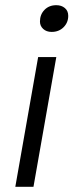

<svg xmlns="http://www.w3.org/2000/svg" viewBox="-20 -720 283 740"><path d="M134 -637Q134 -664 151.5 -682Q169 -700 197 -700Q217 -700 230 -689Q243 -678 243 -659Q243 -633 225 -615Q207 -597 179 -597Q159 -597 146.5 -608.5Q134 -620 134 -637ZM127 -500H197L109 0H39Z"/></svg>

Font: Sarabun Light
Style: Italic
Weight: 300
Italic angle: -10°
Designer: Suppakit Chalermlarp | Katatrad Co.,Ltd.
Foundry: Cadson Demak Co.,Ltd.
Version: Version 1.000; ttfautohint (v1.6)